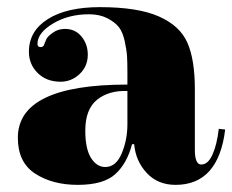

<svg xmlns="http://www.w3.org/2000/svg" viewBox="-20 -508 651 538"><path d="M337 -160V-253Q285 -255 252 -228.5Q219 -202 219 -142Q219 -91 235 -65.5Q251 -40 275 -40Q305 -40 321 -78Q337 -116 337 -160ZM356 -104H350Q336 -50 303 -20Q270 10 198 10Q127 10 78.5 -21.5Q30 -53 30 -122Q30 -271 337 -271V-304Q337 -333 336 -350Q335 -367 329.5 -392.5Q324 -418 313 -432Q302 -446 280.5 -457Q259 -468 229 -468Q172 -468 128.5 -442Q85 -416 85 -385Q85 -376 94 -376Q97 -376 99.5 -377.5Q102 -379 103 -381Q104 -383 105 -386.5Q106 -390 107 -391Q108 -395 111.5 -401Q115 -407 129 -417Q143 -427 162 -427Q191 -427 208.5 -405.5Q226 -384 226 -355Q226 -322 203 -300.5Q180 -279 150 -279Q110 -279 85.5 -303.5Q61 -328 61 -363Q61 -421 114 -454.5Q167 -488 260 -488Q366 -488 425 -462Q484 -436 505 -388.5Q526 -341 526 -258V-88Q526 -47 544 -47Q563 -47 575.5 -75Q588 -103 593 -147L611 -145Q592 10 472 10Q422 10 391 -23.5Q360 -57 356 -104Z"/></svg>

Font: Elsie Swash Caps Black
Style: Regular
Weight: 900
Designer: Alejandro Inler
Foundry: Alejandro Inler
Version: 1.001